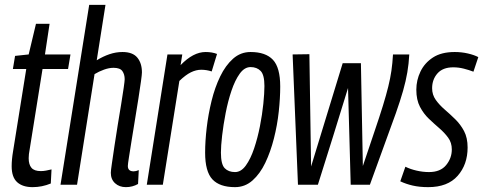

<svg xmlns="http://www.w3.org/2000/svg" viewBox="-20 -760 1988 790"><path d="M192 -63 189 -5Q153 10 114 10Q73 10 50.5 -10.5Q28 -31 28 -76Q28 -104 34 -139L88 -476H33L42 -530L98 -536L128 -662H184L165 -536H270L260 -476H155L102 -145Q100 -135 99 -126Q98 -117 98 -109Q98 -83 109.5 -69.5Q121 -56 148 -56Q158 -56 169 -58Q180 -60 192 -63Z M506 -77Q506 -55 530 -55Q539 -55 551 -60L548 -3Q525 10 498 10Q471 10 453.5 -6Q436 -22 436 -49Q436 -58 440.5 -88Q445 -118 451 -159.5Q457 -201 464.5 -246Q472 -291 478.5 -331Q485 -371 489 -399Q493 -427 493 -434Q493 -454 483.5 -467.5Q474 -481 447 -481Q429 -481 408 -473.5Q387 -466 369 -455L297 0H229L347 -740H414L378 -512Q404 -528 430.5 -537Q457 -546 484 -546Q526 -546 545 -523Q564 -500 564 -462Q564 -454 560 -425Q556 -396 549.5 -354.5Q543 -313 535.5 -268Q528 -223 521.5 -182Q515 -141 510.5 -112.5Q506 -84 506 -77Z M730 -536 723 -492Q775 -546 826 -546Q853 -546 873 -538L851 -466Q830 -473 808 -473Q787 -473 765.5 -462.5Q744 -452 718 -427L650 0H584L669 -536Z M947 10Q884 10 854 -22Q824 -54 824 -132Q824 -179 830.5 -234.5Q837 -290 850.5 -345Q864 -400 886 -445.5Q908 -491 939 -518.5Q970 -546 1011 -546Q1073 -546 1103 -514Q1133 -482 1133 -404Q1133 -357 1127 -301Q1121 -245 1107 -190Q1093 -135 1071.5 -90Q1050 -45 1019 -17.5Q988 10 947 10ZM947 -52Q972 -52 991.5 -79Q1011 -106 1025.5 -149Q1040 -192 1049.5 -240.5Q1059 -289 1063.5 -333Q1068 -377 1068 -406Q1068 -452 1052.5 -468Q1037 -484 1011 -484Q986 -484 966.5 -457Q947 -430 932.5 -387Q918 -344 908.5 -295Q899 -246 894 -202.5Q889 -159 889 -132Q889 -84 904.5 -68Q920 -52 947 -52Z M1502 0H1423L1412 -398Q1382 -299 1350.5 -199Q1319 -99 1288 0H1206L1184 -536L1253 -537L1260 -75Q1293 -182 1325 -287.5Q1357 -393 1390 -500H1465L1473 -77Q1501 -161 1521.5 -221Q1542 -281 1555.5 -325Q1569 -369 1577.5 -403.5Q1586 -438 1590.5 -469Q1595 -500 1597 -536H1664Q1662 -498 1656 -462.5Q1650 -427 1638.5 -386.5Q1627 -346 1608.5 -293.5Q1590 -241 1563.5 -169.5Q1537 -98 1502 0Z M1627 -14 1648 -74Q1668 -64 1694 -58Q1720 -52 1745 -52Q1792 -52 1815.5 -80.5Q1839 -109 1839 -145Q1839 -173 1824 -193.5Q1809 -214 1787.5 -232.5Q1766 -251 1744.5 -271.5Q1723 -292 1708 -320.5Q1693 -349 1693 -391Q1693 -430 1710 -465.5Q1727 -501 1761.5 -523.5Q1796 -546 1851 -546Q1879 -546 1905 -540Q1931 -534 1948 -525L1928 -465Q1910 -472 1888.5 -477.5Q1867 -483 1845 -483Q1802 -483 1780 -458Q1758 -433 1758 -397Q1758 -370 1773 -349Q1788 -328 1809.5 -309.5Q1831 -291 1853 -269.5Q1875 -248 1889.5 -220.5Q1904 -193 1904 -153Q1904 -83 1863 -36.5Q1822 10 1742 10Q1706 10 1678 3.5Q1650 -3 1627 -14Z"/></svg>

Font: Georama Condensed
Style: Italic
Weight: 400
Width: 3
Italic angle: -9°
Designer: Jean-Baptiste Levee
Foundry: Production Type
Version: Version 1.000